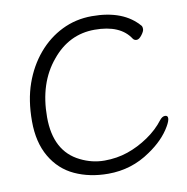

<svg xmlns="http://www.w3.org/2000/svg" viewBox="-81 -792 866 888"><g transform="rotate(-10 351.5 -347.5)"><path d="M660 -150Q626 -91 556 -44Q467 18 357 18Q270 18 200.5 -14Q131 -46 91 -114.5Q51 -183 51 -282Q51 -381 78 -457.5Q105 -534 153.5 -591.5Q202 -649 267 -681Q332 -713 408 -713Q557 -713 628 -628Q631 -624 631 -613.5Q631 -603 618 -586Q605 -569 593.5 -569Q582 -569 576 -578Q530 -649 409.5 -649Q289 -649 208 -550Q123 -449 123 -288.5Q123 -128 238 -72Q292 -45 350.5 -45Q409 -45 460 -62.5Q511 -80 558 -112Q605 -144 636 -185Q648 -200 661 -200Q674 -200 674 -187Q674 -174 660 -150Z"/></g></svg>

Font: LXGW WenKai Lite
Style: Regular
Weight: 400
Designer: LXGW / Fontworks Inc.
Foundry: LXGW / Fontworks Inc.
Version: Version 1.511; March 25, 2025